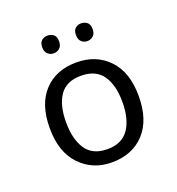

<svg xmlns="http://www.w3.org/2000/svg" viewBox="-78 -421 452 491"><g transform="rotate(-20 147.5 -175.5)"><path d="M269 -131.3Q269 -66.4 236.1 -30.8Q203.1 4.9 147 4.9Q95.2 4.9 61 -30.8Q26.9 -66.4 26.9 -131.3Q26.9 -196.3 59.6 -231.4Q92.3 -266.6 148.4 -266.6Q201.7 -266.6 235.4 -231.4Q269 -196.3 269 -131.3ZM71.3 -131.3Q71.3 -85 89.6 -57.9Q107.9 -30.8 147.9 -30.8Q187.5 -30.8 206.1 -57.9Q224.6 -85 224.6 -131.3Q224.6 -177.7 206.1 -204.1Q187.5 -230.5 147.5 -230.5Q107.4 -230.5 89.4 -204.1Q71.3 -177.7 71.3 -131.3ZM79.6 -332.5Q79.6 -345.2 86.4 -350.8Q93.3 -356.4 102.5 -356.4Q111.8 -356.4 118.7 -350.8Q125.5 -345.2 125.5 -332.5Q125.5 -320.3 118.7 -314.2Q111.8 -308.1 102.5 -308.1Q93.3 -308.1 86.4 -314.2Q79.6 -320.3 79.6 -332.5ZM171.4 -332.5Q171.4 -345.2 178 -350.8Q184.6 -356.4 193.8 -356.4Q203.1 -356.4 210 -350.8Q216.8 -345.2 216.8 -332.5Q216.8 -320.3 210 -314.2Q203.1 -308.1 193.8 -308.1Q184.6 -308.1 178 -314.2Q171.4 -320.3 171.4 -332.5Z"/></g></svg>

Font: NotoSansOldHungarianUI
Style: Regular
Weight: 400
Designer: Monotype Design Team
Foundry: Monotype Imaging Inc.
Version: Version 1001.000; ttfautohint (v1.8.4.7-5d5b)